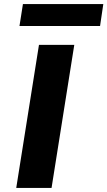

<svg xmlns="http://www.w3.org/2000/svg" viewBox="-20 -926 529 946"><path d="M60 0 172 -705H346L234 0ZM76 -798 93 -906H489L473 -798Z"/></svg>

Font: Nunito Sans 7pt SemiExpanded ExtraBold
Style: Italic
Weight: 800
Width: 6
Italic angle: -9°
Designer: Vernon Adams
Foundry: Vernon Adams
Version: Version 3.101;gftools[0.9.27]